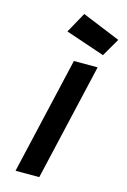

<svg xmlns="http://www.w3.org/2000/svg" viewBox="-140 -1014 712 1078"><g transform="rotate(15 216.0 -475.0)"><path d="M210 -950 432 -859 371 -754 144 -831ZM65 0 222 -680H360L203 0Z"/></g></svg>

Font: Titillium Web
Style: Bold Italic
Weight: 700
Italic angle: -13°
Version: Version 1.002;PS 57.000;hotconv 1.0.70;makeotf.lib2.5.55311